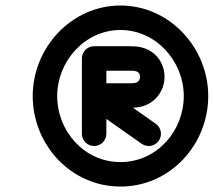

<svg xmlns="http://www.w3.org/2000/svg" viewBox="-20 -641 786 706"><path d="M281.1 -426C281.1 -426 281.1 -426 281.1 -426C281.1 -333.7 281.1 -241.4 281.1 -149.1C281.1 -124.3 301.2 -104.1 326.1 -104.1C350.9 -104.1 371.1 -124.3 371.1 -149.1C371.1 -149.1 371.1 -149.1 371.1 -149.1C371.1 -241.4 371.1 -333.7 371.1 -426C371.1 -450.9 350.9 -471 326.1 -471C301.2 -471 281.1 -450.9 281.1 -426ZM326.1 -381C326.1 -381 326.1 -381 326.1 -381C369.4 -381 412.7 -381 456 -381C463.4 -381 471.2 -381.2 478.4 -379.5C481.9 -378.7 485.6 -377.2 488.4 -374.8C490.8 -372.7 492.6 -369.8 493.7 -366.8C493.7 -366.8 493.7 -366.8 493.7 -366.8C493.7 -366.8 493.7 -366.8 493.7 -366.8C495 -363.2 495.3 -359.2 494.8 -355.4C494.1 -349.4 490.8 -343 485.7 -339.6C482.8 -337.7 479.4 -336.5 476 -335.9C469.5 -334.6 462.6 -334.8 456 -334.8C412.9 -334.8 369.9 -334.8 326.8 -334.8C305.8 -334.8 290.8 -320.4 285.3 -302.9C279.8 -285.5 283.8 -265 300.9 -253C367.6 -206.1 434.3 -159.2 501 -112.3C521.4 -98 549.4 -102.9 563.7 -123.2C578 -143.6 573.1 -171.6 552.8 -185.9C552.8 -185.9 552.8 -185.9 552.8 -185.9C486.1 -232.8 419.4 -279.7 352.7 -326.6C335.5 -338.6 318.6 -318.2 311.2 -294.7C303.7 -271.3 305.8 -244.8 326.8 -244.8C369.9 -244.8 412.9 -244.8 456 -244.8C468.4 -244.8 480.7 -245.2 492.9 -247.5C508.2 -250.4 522.9 -256.2 535.8 -264.9C562.4 -282.7 580 -312.2 584.1 -343.8C586.4 -361.7 584.5 -380.1 578.5 -397.1C578.5 -397.1 578.5 -397.1 578.5 -397.1C578.5 -397.1 578.5 -397.1 578.5 -397.1C572.2 -414.7 561.4 -430.6 547.2 -442.9C533.5 -454.8 516.7 -463 499 -467.1C484.9 -470.5 470.5 -471 456 -471C412.7 -471 369.4 -471 326.1 -471C301.2 -471 281.1 -450.9 281.1 -426C281.1 -401.2 301.2 -381 326.1 -381ZM655.7 -287.8C655.7 -158.2 555.7 -45 423 -45C290.3 -45 190.3 -158.2 190.3 -287.8C190.3 -415.8 292 -530.7 423 -530.7C554 -530.7 655.7 -415.8 655.7 -287.8ZM100.3 -287.8C100.3 -108.7 240.7 45 423 45C605.3 45 745.7 -108.7 745.7 -287.8C745.7 -465.3 603.6 -620.7 423 -620.7C242.4 -620.7 100.3 -465.3 100.3 -287.8Z"/></svg>

Font: FRB American Cursive Guidelines Black
Style: Bold Italic
Weight: 900
Italic angle: -25°
Version: Version 2.0;Modular Font Editor K font №1